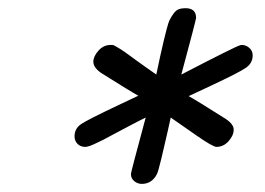

<svg xmlns="http://www.w3.org/2000/svg" viewBox="-20 -540 648 469"><path d="M162.1 -207Q162.1 -226.1 178.5 -237.1Q194.8 -248 267.1 -282.2Q299.3 -297.4 317.9 -306.2Q299.8 -315.9 227.1 -361.8Q208 -375 208 -389.2Q208 -402.3 220.5 -416.3Q232.9 -430.2 250 -430.2Q252 -430.2 253.9 -430.2Q255.9 -430.2 257.3 -429.7Q258.8 -429.2 261.5 -427.5Q264.2 -425.8 267.1 -424.3Q270 -422.9 274.4 -419.9Q278.8 -417 283.9 -413.6Q289.1 -410.2 297.1 -404.1Q305.2 -397.9 313.5 -392.1Q321.8 -386.2 335 -376.7Q348.1 -367.2 361.8 -357.9Q365.7 -377 371.3 -402.6Q377 -428.2 379.9 -440.2Q382.8 -452.1 387 -468.5Q391.1 -484.9 395 -492.4Q398.9 -500 404.5 -507.6Q410.2 -515.1 417 -517.6Q423.8 -520 433.1 -520Q459 -520 459 -496.1Q458 -488.3 422.9 -357.9Q555.7 -426.8 565.9 -429.2Q567.9 -430.2 570.8 -430.2Q580.6 -430.2 588.9 -423.1Q597.2 -416 597.2 -404.8Q597.2 -385.7 580.6 -374.3Q564 -362.8 494.1 -330.1Q460.9 -314.9 440.9 -305.2Q459 -295.4 532.2 -249Q551.3 -235.8 550.8 -223.1Q550.8 -209 538.3 -195.1Q525.9 -181.2 508.8 -181.2Q500 -181.2 460 -209Q424.8 -233.9 397 -252.9Q397 -252 389.9 -220.5Q382.8 -189 374.5 -154.1Q366.2 -119.1 362.8 -113.8Q350.6 -90.8 326.2 -90.8Q316.4 -90.8 308.1 -97.4Q299.8 -104 299.8 -115.2Q299.8 -119.1 335.9 -252.9Q319.8 -245.1 303 -236.1Q286.1 -227.1 275.1 -221.4Q264.2 -215.8 252.7 -209.5Q241.2 -203.1 234.1 -199.5Q227.1 -195.8 219.5 -192.4Q211.9 -189 208 -187Q204.1 -185.1 199.5 -183.6Q194.8 -182.1 192.4 -181.6Q189.9 -181.2 188 -181.2Q176.8 -181.2 169.4 -188.5Q162.1 -195.8 162.1 -207Z"/></svg>

Font: CMU Typewriter Text Variable Width
Style: Italic
Weight: 500
Italic angle: -14.04°
Version: Version 0.7.0